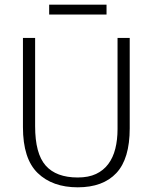

<svg xmlns="http://www.w3.org/2000/svg" viewBox="-20 -792 652 820"><path d="M78 -630H130V-253Q130 -136 175 -85Q220 -34 312 -34Q358 -34 390 -49Q422 -64 442.5 -91.5Q463 -119 472.5 -157Q482 -195 482 -241V-630H534V-244Q534 -114 477 -53Q420 8 312 8Q204 8 141 -53Q78 -114 78 -249ZM435 -772V-730H190V-772Z"/></svg>

Font: Mukta Mahee ExtraLight
Style: Regular
Weight: 275
Designer: Shuchita Grover, Noopur Datye, Girish Dalvi, Yashodeep Gholap
Foundry: Ek Type
Version: Version 2.538;PS 1.000;hotconv 16.6.51;makeotf.lib2.5.65220;